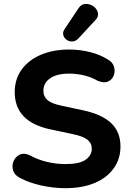

<svg xmlns="http://www.w3.org/2000/svg" viewBox="-20 -974 680 1004"><path d="M322 10Q258 10 194 -4.5Q130 -19 84 -44Q56 -58 48.5 -83Q41 -108 51 -131.5Q61 -155 83.5 -165.5Q106 -176 136 -162Q177 -139 225.5 -127.5Q274 -116 322 -116Q396 -116 428 -139Q460 -162 460 -196Q460 -225 437 -243.5Q414 -262 359 -273L246 -297Q57 -336 57 -492Q57 -560 93 -610Q129 -660 193.5 -687.5Q258 -715 342 -715Q398 -715 451.5 -701.5Q505 -688 545 -662Q570 -648 576.5 -624Q583 -600 574.5 -578.5Q566 -557 544.5 -547.5Q523 -538 490 -552Q457 -571 419 -580Q381 -589 341 -589Q277 -589 242 -564.5Q207 -540 207 -499Q207 -469 228.5 -450.5Q250 -432 303 -421L415 -397Q513 -376 561.5 -330Q610 -284 610 -208Q610 -143 574.5 -93.5Q539 -44 474.5 -17Q410 10 322 10ZM389 -772Q374 -757 357 -757Q340 -757 327.5 -766.5Q315 -776 311 -791Q307 -806 318 -822L390 -930Q405 -953 427.5 -953.5Q450 -954 468.5 -941Q487 -928 492 -907.5Q497 -887 478 -868Z"/></svg>

Font: Chiron GoRound TC
Style: Bold
Weight: 700
Designer: Ryoko NISHIZUKA 西塚涼子 (kana, bopomofo & ideographs); Paul D. Hunt (Latin, Greek & Cyrillic); Sandoll Communications 산돌커뮤니
Foundry: Adobe
Version: Version 1.000;hotconv 1.1.1;makeotfexe 2.6.0